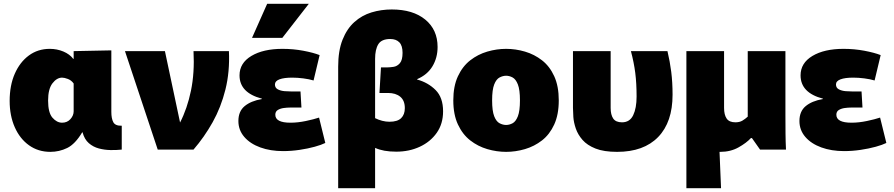

<svg xmlns="http://www.w3.org/2000/svg" viewBox="-20 -790 4721 1014"><path d="M246 12Q182 12 133.5 -22.5Q85 -57 58 -118Q31 -179 31 -257Q31 -339 58 -400.5Q85 -462 132.5 -497Q180 -532 243 -532Q281 -532 314.5 -518Q348 -504 367 -479H369V-520L568 -524V-199Q568 -164 578.5 -144.5Q589 -125 623 -126V0Q596 3 564 2.5Q532 2 502 -6Q472 -14 449 -34Q426 -54 416 -91H414Q377 -29 335 -8.5Q293 12 246 12ZM308 -142Q335 -142 352 -161Q369 -180 369 -202V-349Q357 -366 338.5 -373Q320 -380 308 -380Q280 -380 257 -350Q234 -320 234 -259Q234 -195 257 -168.5Q280 -142 308 -142Z M640 -520H851L931 -143Q969 -217 988.5 -311Q1008 -405 1002 -520H1189Q1194 -411 1170.5 -317Q1147 -223 1103 -144.5Q1059 -66 1002 0H813Z M1475 8Q1408 8 1354.5 -11.5Q1301 -31 1270 -67Q1239 -103 1239 -151Q1239 -202 1272 -229.5Q1305 -257 1363 -267V-269Q1245 -300 1245 -392Q1245 -457 1307.5 -494.5Q1370 -532 1472 -532Q1529 -532 1582 -522Q1635 -512 1668 -499L1636 -365Q1613 -372 1582 -376Q1551 -380 1523 -380Q1480 -380 1456 -371Q1432 -362 1432 -344Q1432 -326 1447.5 -318Q1463 -310 1483.5 -308.5Q1504 -307 1518 -307H1567L1572 -222H1512Q1496 -222 1478 -219.5Q1460 -217 1447 -209Q1434 -201 1434 -184Q1434 -142 1514 -142Q1553 -142 1595.5 -151Q1638 -160 1665 -169L1698 -35Q1678 -25 1642 -15Q1606 -5 1562 1.5Q1518 8 1475 8ZM1311 -590 1391 -770H1611L1471 -590Z M1766 204V-438Q1766 -522 1789 -580Q1812 -638 1851.5 -673.5Q1891 -709 1942 -724.5Q1993 -740 2049 -740Q2161 -740 2226 -686.5Q2291 -633 2291 -542Q2291 -485 2264 -440Q2237 -395 2183 -372V-370Q2241 -354 2280.5 -314.5Q2320 -275 2320 -202Q2320 -136 2286.5 -88.5Q2253 -41 2197 -15Q2141 11 2073 11Q2038 11 2010.5 6Q1983 1 1961 -9V204ZM1961 -479V-166Q1979 -157 1998.5 -152Q2018 -147 2037 -147Q2079 -147 2098.5 -166Q2118 -185 2118 -219Q2118 -259 2094 -279Q2070 -299 2029 -299H1984L1992 -434H2023Q2039 -434 2058.5 -437Q2078 -440 2092 -456.5Q2106 -473 2106 -511Q2106 -549 2089 -566.5Q2072 -584 2041 -584Q1995 -584 1978 -556.5Q1961 -529 1961 -479Z M2653 12Q2603 12 2553.5 -2.5Q2504 -17 2463.5 -48.5Q2423 -80 2398.5 -132.5Q2374 -185 2374 -260Q2374 -335 2398.5 -387.5Q2423 -440 2463.5 -471.5Q2504 -503 2553.5 -517.5Q2603 -532 2653 -532Q2703 -532 2752.5 -517.5Q2802 -503 2842.5 -471.5Q2883 -440 2907 -387.5Q2931 -335 2931 -260Q2931 -185 2907 -132.5Q2883 -80 2842.5 -48.5Q2802 -17 2752.5 -2.5Q2703 12 2653 12ZM2653 -130Q2670 -130 2687 -139Q2704 -148 2715 -176Q2726 -204 2726 -260Q2726 -316 2715 -344Q2704 -372 2687 -381Q2670 -390 2653 -390Q2636 -390 2618.5 -381Q2601 -372 2590 -344Q2579 -316 2579 -260Q2579 -204 2590 -176Q2601 -148 2618.5 -139Q2636 -130 2653 -130Z M3239 12Q3169 12 3125 -5.5Q3081 -23 3056.5 -51Q3032 -79 3021 -111Q3010 -143 3008 -172Q3006 -201 3006 -220V-520H3205V-220Q3205 -184 3218.5 -164Q3232 -144 3265 -144Q3306 -144 3324 -181.5Q3342 -219 3342 -280Q3342 -350 3335 -405Q3328 -460 3312 -520H3505Q3518 -466 3525 -410.5Q3532 -355 3532 -290Q3532 -145 3456 -66.5Q3380 12 3239 12Z M3605 204V-520H3804V-220Q3804 -184 3817.5 -164Q3831 -144 3864 -144Q3886 -144 3901 -153Q3916 -162 3929 -174V-520H4128V-183Q4128 -131 4128.5 -85Q4129 -39 4131 0H3994L3951 -61H3946Q3922 -35 3880 -11.5Q3838 12 3784 12Q3782 12 3780 12L3788 204Z M4438 8Q4371 8 4317.5 -11.5Q4264 -31 4233 -67Q4202 -103 4202 -151Q4202 -202 4235 -229.5Q4268 -257 4326 -267V-269Q4208 -300 4208 -392Q4208 -457 4270.5 -494.5Q4333 -532 4435 -532Q4492 -532 4545 -522Q4598 -512 4631 -499L4599 -365Q4576 -372 4545 -376Q4514 -380 4486 -380Q4443 -380 4419 -371Q4395 -362 4395 -344Q4395 -326 4410.5 -318Q4426 -310 4446.5 -308.5Q4467 -307 4481 -307H4530L4535 -222H4475Q4459 -222 4441 -219.5Q4423 -217 4410 -209Q4397 -201 4397 -184Q4397 -142 4477 -142Q4516 -142 4558.5 -151Q4601 -160 4628 -169L4661 -35Q4641 -25 4605 -15Q4569 -5 4525 1.5Q4481 8 4438 8Z"/></svg>

Font: Murecho Black
Style: Regular
Weight: 900
Designer: Neil Summerour
Foundry: Positype
Version: Version 1.010; ttfautohint (v1.8.3)